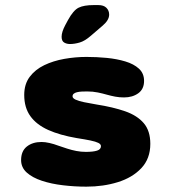

<svg xmlns="http://www.w3.org/2000/svg" viewBox="-20 -706 659 737"><path d="M311.5 10.5Q266.5 10.5 222 5.2Q177.5 0 141 -12Q104.5 -24 82.8 -43.5Q61 -63 61 -91.5Q61 -126 83 -143.5Q105 -161 139.5 -161Q153 -161 169.8 -157.2Q186.5 -153.5 205 -146.5Q221 -141 238 -135.5Q255 -130 273 -126.5Q291 -123 309.5 -123Q337.5 -123 352.5 -127.8Q367.5 -132.5 367.5 -145Q367.5 -152.5 357.5 -157.5Q347.5 -162.5 327 -166.8Q306.5 -171 274.5 -176Q210 -187 165 -207.2Q120 -227.5 96.5 -260.2Q73 -293 73 -341.5Q73 -383 94 -411Q115 -439 149.8 -455.8Q184.5 -472.5 227 -480Q269.5 -487.5 312 -487.5Q350.5 -487.5 389.5 -483.8Q428.5 -480 461 -470.2Q493.5 -460.5 513.2 -442.5Q533 -424.5 533 -395.5Q533 -364 510.8 -348Q488.5 -332 456 -332Q438.5 -332 422.5 -335Q406.5 -338 390.5 -342.5Q375 -347 355.8 -351Q336.5 -355 314.5 -355Q303.5 -355 293.5 -354.5Q283.5 -354 275.5 -352Q267.5 -350 263 -346.2Q258.5 -342.5 258.5 -336Q258.5 -329 270.2 -323.5Q282 -318 302.5 -313.8Q323 -309.5 350 -305Q414 -295 460.5 -278.8Q507 -262.5 532 -233Q557 -203.5 557 -154Q557 -97 522.5 -60.5Q488 -24 432.2 -6.8Q376.5 10.5 311.5 10.5ZM248.5 -537Q236 -537 226.2 -542.8Q216.5 -548.5 216.5 -565Q216.5 -583.5 231 -610.5L241 -629Q261.5 -666.5 281.8 -676.5Q302 -686.5 340 -686.5H357.5Q378 -686.5 388.5 -676Q399 -665.5 399 -650Q399 -629 374.5 -608L328.5 -568.5Q305.5 -548.5 285.8 -542.8Q266 -537 248.5 -537Z"/></svg>

Font: Sono ExtraLight Monospace ExtraBold
Style: Regular
Weight: 800
Version: Version 2.112